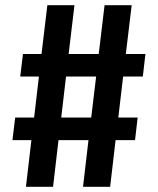

<svg xmlns="http://www.w3.org/2000/svg" viewBox="-20 -720 610 740"><path d="M38.5 -267H111.5L130 -425H58L68.5 -512H140L162.5 -700H267L244.5 -512H360.5L383 -700H487.5L465 -512H540.5L530.5 -425H454.5L436 -267H510.5L500.5 -180H425.5L404.5 0H300L321 -180H205.5L184.5 0H80L101 -180H28ZM216 -267H331.5L350.5 -425H234.5Z"/></svg>

Font: League Mono Narrow Medium
Style: Regular
Weight: 500
Width: 3
Designer: Tyler Finck
Foundry: The League of Moveable Type / Tyler Finck
Version: Version 2.210